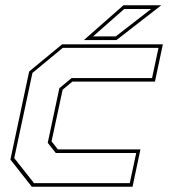

<svg xmlns="http://www.w3.org/2000/svg" viewBox="-20 -708 665 728"><path d="M100.5 0 19.5 -103 90.5 -437 215.5 -540H597.5L567.5 -398.5H254.5L217.5 -368L175.5 -172L199.5 -141.5H512.5L482.5 0ZM109 -13.5H472L496.5 -128H191.5L161 -166.5L205 -373.5L251.5 -412H556.5L581 -526.5H218L103 -431.5L34 -108.5ZM298 -556 448 -688H591.5L421.5 -556ZM333 -570H419L553 -674H451Z"/></svg>

Font: Tourney Thin Thin
Style: Italic
Weight: 250
Italic angle: -12°
Version: Version 1.015